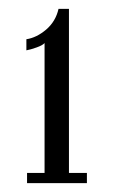

<svg xmlns="http://www.w3.org/2000/svg" viewBox="-20 -765 258 433"><path d="M41 -352V-375H80.5V-668Q76.5 -663 62.5 -658Q48.5 -653 39.5 -651.5V-676.5Q62.5 -680 84 -698.2Q105.5 -716.5 112 -745H135.5V-375H176V-352Z"/></svg>

Font: Imbue 10pt Light
Style: Regular
Weight: 300
Designer: Tyler Finck
Foundry: Etcetera Type Company
Version: Version 1.102; ttfautohint (v1.8.3)